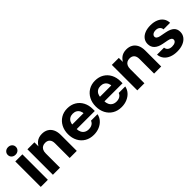

<svg xmlns="http://www.w3.org/2000/svg" viewBox="156 -1735 2748 2748"><g transform="rotate(-45 1530.0 -361.0)"><path d="M51 0V-515.6H194.6V0ZM122.5 -580.4Q87 -580.4 63.6 -602.2Q40.3 -624.1 40.3 -657.2Q40.3 -690.2 63.6 -712Q87 -733.7 122.5 -733.7Q158.1 -733.7 181.4 -712Q204.8 -690.2 204.8 -657.2Q204.8 -624.1 181.4 -602.2Q158.1 -580.4 122.5 -580.4Z M440.2 -286.5V0H296.6V-515.6H438V-381.4H413.5Q438.1 -449.9 483.4 -488.2Q528.7 -526.4 599 -526.4Q654.1 -526.4 694.7 -502.7Q735.3 -478.9 757.7 -433.5Q780 -388.1 780 -322.9V0H636.3V-296.5Q636.3 -348.4 611.6 -375.3Q586.9 -402.3 541.4 -402.3Q511.7 -402.3 488.9 -390Q466 -377.8 453.1 -352.2Q440.2 -326.6 440.2 -286.5Z M1117.3 11.7Q1039.3 11.7 981.2 -22.8Q923.1 -57.4 891.2 -118.3Q859.4 -179.2 859.4 -257.4Q859.4 -336.2 891.8 -397.1Q924.2 -458 981.3 -492.7Q1038.4 -527.3 1112.5 -527.3Q1188.3 -527.3 1245.5 -493.4Q1302.7 -459.5 1334.4 -399.3Q1366.2 -339 1366.2 -260.3V-221.5H910.7V-313.3H1296.8L1231.9 -291.6Q1231.9 -330.6 1217.7 -358.9Q1203.5 -387.2 1177.5 -402.5Q1151.5 -417.8 1115.4 -417.8Q1079.8 -417.8 1053.8 -402.5Q1027.8 -387.2 1013.6 -358.9Q999.4 -330.6 999.4 -291.6V-228.8Q999.4 -189 1013.8 -159.1Q1028.1 -129.1 1055.5 -112.6Q1082.9 -96.2 1121.6 -96.2Q1149.7 -96.2 1171.6 -104.4Q1193.5 -112.5 1208.3 -127.4Q1223 -142.2 1229.5 -161.9H1361.1Q1351.6 -110.8 1317.4 -71.7Q1283.2 -32.6 1231.5 -10.5Q1179.8 11.7 1117.3 11.7Z M1678.9 11.7Q1600.8 11.7 1542.7 -22.8Q1484.6 -57.4 1452.8 -118.3Q1420.9 -179.2 1420.9 -257.4Q1420.9 -336.2 1453.3 -397.1Q1485.7 -458 1542.8 -492.7Q1599.9 -527.3 1674.1 -527.3Q1749.8 -527.3 1807 -493.4Q1864.2 -459.5 1895.9 -399.3Q1927.7 -339 1927.7 -260.3V-221.5H1472.2V-313.3H1858.3L1793.4 -291.6Q1793.4 -330.6 1779.3 -358.9Q1765.1 -387.2 1739.1 -402.5Q1713.1 -417.8 1677 -417.8Q1641.3 -417.8 1615.3 -402.5Q1589.3 -387.2 1575.1 -358.9Q1560.9 -330.6 1560.9 -291.6V-228.8Q1560.9 -189 1575.3 -159.1Q1589.6 -129.1 1617 -112.6Q1644.4 -96.2 1683.1 -96.2Q1711.3 -96.2 1733.2 -104.4Q1755.1 -112.5 1769.8 -127.4Q1784.6 -142.2 1791.1 -161.9H1922.6Q1913.1 -110.8 1878.9 -71.7Q1844.7 -32.6 1793 -10.5Q1741.3 11.7 1678.9 11.7Z M2148.7 -286.5V0H2005.1V-515.6H2146.5V-381.4H2122Q2146.6 -449.9 2191.9 -488.2Q2237.2 -526.4 2307.5 -526.4Q2362.6 -526.4 2403.2 -502.7Q2443.8 -478.9 2466.2 -433.5Q2488.5 -388.1 2488.5 -322.9V0H2344.8V-296.5Q2344.8 -348.4 2320.1 -375.3Q2295.4 -402.3 2249.9 -402.3Q2220.2 -402.3 2197.4 -390Q2174.5 -377.8 2161.6 -352.2Q2148.7 -326.6 2148.7 -286.5Z M2804.5 12.5Q2737.7 12.5 2685.5 -8.1Q2633.4 -28.6 2602 -67.7Q2570.6 -106.8 2566.1 -161.9H2707.7Q2711.6 -128.4 2735.9 -109.4Q2760.2 -90.4 2802 -90.4Q2842.3 -90.4 2865.1 -105.6Q2887.9 -120.8 2887.9 -144.7Q2887.9 -165.1 2870.4 -177.6Q2852.9 -190.2 2821.1 -196.4L2730.7 -213.9Q2655.8 -228.6 2616.8 -266.5Q2577.8 -304.5 2577.8 -364Q2577.8 -413 2604.4 -449.6Q2631 -486.1 2680.1 -506.3Q2729.2 -526.6 2796.2 -526.6Q2863.1 -526.6 2913 -505.2Q2962.8 -483.9 2991 -445Q3019.2 -406 3020.6 -352.1H2887.4Q2886.9 -383.1 2862.8 -403.6Q2838.6 -424.2 2800.4 -424.2Q2763.4 -424.2 2742.2 -408.5Q2721 -392.8 2721 -369.8Q2721 -349.8 2737.6 -337Q2754.2 -324.1 2783.6 -318L2881.4 -299Q2959.6 -283.5 2996.5 -249.1Q3033.4 -214.7 3033.4 -157.8Q3033.4 -106.2 3004.4 -68Q2975.3 -29.7 2923.6 -8.6Q2872 12.5 2804.5 12.5Z"/></g></svg>

Font: Inter Khmer Looped
Style: Regular
Weight: 400
Designer: Rasmus Andersson, Sovichet Tep
Foundry: Anagata Design
Version: Version 1.000